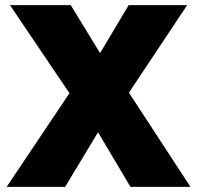

<svg xmlns="http://www.w3.org/2000/svg" viewBox="-20 -732 772 752"><path d="M491 0H726L485 -369L713 -712H484L372 -524L257 -712H19L252 -367L6 0H235L364 -214Z"/></svg>

Font: MV Cash Black
Style: Regular
Weight: 900
Designer: Rodrigo Fuenzalida
Foundry: fragTYPE
Version: Version 1.100;Glyphs 3.1.2 (3151)